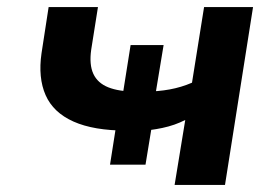

<svg xmlns="http://www.w3.org/2000/svg" viewBox="-20 -521 790 541"><path d="M472 0 502 -183Q473 -168 437.5 -160.5Q402 -153 370 -152L410 -179L390 -57H290L309 -178L337 -153Q244 -153 187 -178.5Q130 -204 108.5 -253Q87 -302 97 -371L117 -501H256L237 -381Q231 -339 243 -313Q255 -287 285 -275Q315 -263 362 -263L325 -249L348 -394H441L417 -249L389 -263Q425 -263 458 -269Q491 -275 521 -288L555 -501H693L614 0Z"/></svg>

Font: Nunito Sans 7pt SemiExpanded
Style: Bold Italic
Weight: 700
Width: 6
Italic angle: -9°
Designer: Vernon Adams
Foundry: Vernon Adams
Version: Version 3.101;gftools[0.9.27]